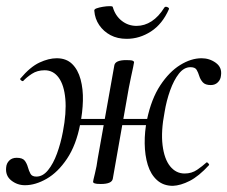

<svg xmlns="http://www.w3.org/2000/svg" viewBox="-32 -589 738 623"><path d="M49 12Q24 12 4.5 -3.5Q-15 -19 -12 -46Q-11 -59 -2 -68Q7 -77 22 -77Q41 -77 48 -68Q55 -59 58.5 -46.5Q62 -34 67 -25Q72 -16 86 -16Q107 -16 124 -37Q141 -58 153 -91Q165 -124 172 -161Q184 -223 180 -268Q176 -313 158.5 -337Q141 -361 113 -361Q89 -361 71.5 -349.5Q54 -338 43 -326Q40 -325 36 -328.5Q32 -332 34 -334Q66 -372 96 -386Q126 -400 152 -400Q183 -400 202 -381.5Q221 -363 229.5 -331.5Q238 -300 237 -262Q236 -224 228 -185Q215 -118 185.5 -74Q156 -30 119.5 -9Q83 12 49 12ZM295 8Q280 8 275 6Q270 4 270 1Q270 -2 276 -26Q282 -50 285 -74L339 -377Q342 -394 378 -394Q394 -394 398.5 -392Q403 -390 403 -387Q403 -385 400 -371Q397 -357 393 -338.5Q389 -320 386 -304L334 -9Q331 8 295 8ZM186 -183 189 -203H489L485 -183ZM529 14Q498 14 477.5 -4.5Q457 -23 447.5 -54Q438 -85 437.5 -123.5Q437 -162 445 -201Q459 -268 488 -312Q517 -356 552.5 -378Q588 -400 622 -400Q648 -400 668.5 -385Q689 -370 685 -344Q684 -331 675 -322Q666 -313 652 -313Q634 -313 626 -322Q618 -331 614.5 -342.5Q611 -354 606 -362.5Q601 -371 586 -371Q565 -371 548.5 -350Q532 -329 520 -295.5Q508 -262 502 -225Q490 -163 495.5 -118Q501 -73 520 -49.5Q539 -26 567 -26Q590 -26 607.5 -38Q625 -50 637 -61Q639 -64 643.5 -59.5Q648 -55 646 -53Q613 -17 583.5 -2Q554 13 529 14ZM379 -463Q349 -463 326.5 -475Q304 -487 290 -507.5Q276 -528 274 -554Q273 -559 281.5 -562Q290 -565 302 -567Q314 -569 324 -569Q334 -569 334 -566Q342 -538 363 -521.5Q384 -505 411 -505Q437 -505 460 -520Q483 -535 501 -564Q504 -569 511 -566Q518 -563 516 -559Q495 -511 458 -487Q421 -463 379 -463Z"/></svg>

Font: Cormorant Medium
Style: Italic
Weight: 500
Italic angle: -10°
Designer: Christian Thalmann (Catharsis Fonts)
Foundry: Catharsis Fonts
Version: Version 4.000